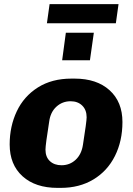

<svg xmlns="http://www.w3.org/2000/svg" viewBox="-20 -903 647 933"><path d="M575 -310Q575 -218 538.5 -145Q502 -72 434 -31Q366 10 275 10H260Q152 10 89.5 -46.5Q27 -103 27 -201Q27 -289 61.5 -362Q96 -435 164 -478Q232 -521 327 -521H343Q450 -521 512.5 -464.5Q575 -408 575 -310ZM219 -312Q201 -199 201 -176Q201 -140 222.5 -120Q244 -100 279 -100Q319 -100 347.5 -126.5Q376 -153 383 -199Q401 -313 401 -333Q401 -369 379.5 -390Q358 -411 323 -411Q283 -411 254 -384.5Q225 -358 219 -312ZM556 -883 543 -790H208L221 -883ZM417 -610H282L300 -744H436Z"/></svg>

Font: Chivo ExtraBold Italic
Style: Regular
Weight: 800
Italic angle: -8.05°
Designer: Hector Gatti
Foundry: Omnibus-Type
Version: Version 1.007